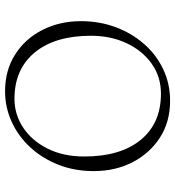

<svg xmlns="http://www.w3.org/2000/svg" viewBox="14 -710 707 776"><g transform="rotate(-90 368.0 -321.5)"><path d="M349 12Q264 12 200.5 -29Q137 -70 101 -139.5Q65 -209 65 -297Q65 -374 90.5 -439Q116 -504 160.5 -552.5Q205 -601 263.5 -628Q322 -655 388 -655Q472 -655 536 -614.5Q600 -574 635.5 -504Q671 -434 671 -348Q671 -274 647 -209Q623 -144 579.5 -94Q536 -44 477 -16Q418 12 349 12ZM378 -25Q446 -25 498.5 -62Q551 -99 581.5 -163Q612 -227 612 -308Q612 -453 544.5 -535Q477 -617 357 -617Q294 -617 241 -582Q188 -547 156 -483.5Q124 -420 124 -335Q124 -189 191 -107Q258 -25 378 -25Z"/></g></svg>

Font: Petrona ExtraLight
Style: Regular
Weight: 200
Designer: Ringo R. Seeber
Foundry: Ringo R. Seeber
Version: Version 2.001; ttfautohint (v1.8.3)